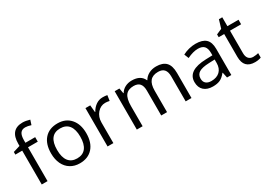

<svg xmlns="http://www.w3.org/2000/svg" viewBox="-7 -1538 3205 2321"><g transform="rotate(-30 1595.0 -377.5)"><path d="M327.1 -472.2H190.9V0H109.9V-472.2H14.2V-508.8L109.9 -538.1V-567.9Q109.9 -765.1 282.2 -765.1Q324.7 -765.1 381.8 -748L360.8 -683.1Q314 -698.2 280.8 -698.2Q234.9 -698.2 212.9 -667.7Q190.9 -637.2 190.9 -569.8V-535.2H327.1Z M886.7 -268.1Q886.7 -137.2 820.8 -63.7Q754.9 9.8 638.7 9.8Q566.9 9.8 511.2 -23.9Q455.6 -57.6 425.3 -120.6Q395 -183.6 395 -268.1Q395 -398.9 460.4 -471.9Q525.9 -544.9 642.1 -544.9Q754.4 -544.9 820.6 -470.2Q886.7 -395.5 886.7 -268.1ZM479 -268.1Q479 -165.5 520 -111.8Q561 -58.1 640.6 -58.1Q720.2 -58.1 761.5 -111.6Q802.7 -165 802.7 -268.1Q802.7 -370.1 761.5 -423.1Q720.2 -476.1 639.6 -476.1Q560.1 -476.1 519.5 -423.8Q479 -371.6 479 -268.1Z M1272.9 -544.9Q1308.6 -544.9 1336.9 -539.1L1325.7 -463.9Q1292.5 -471.2 1267.1 -471.2Q1202.1 -471.2 1156 -418.5Q1109.9 -365.7 1109.9 -287.1V0H1028.8V-535.2H1095.7L1105 -436H1108.9Q1138.7 -488.3 1180.7 -516.6Q1222.7 -544.9 1272.9 -544.9Z M2119.1 0V-348.1Q2119.1 -412.1 2091.8 -444.1Q2064.5 -476.1 2006.8 -476.1Q1931.2 -476.1 1895 -432.6Q1858.9 -389.2 1858.9 -298.8V0H1777.8V-348.1Q1777.8 -412.1 1750.5 -444.1Q1723.1 -476.1 1665 -476.1Q1588.9 -476.1 1553.5 -430.4Q1518.1 -384.8 1518.1 -280.8V0H1437V-535.2H1502.9L1516.1 -461.9H1520Q1543 -501 1584.7 -522.9Q1626.5 -544.9 1678.2 -544.9Q1803.7 -544.9 1842.3 -454.1H1846.2Q1870.1 -496.1 1915.5 -520.5Q1960.9 -544.9 2019 -544.9Q2109.9 -544.9 2155 -498.3Q2200.2 -451.7 2200.2 -349.1V0Z M2696.3 0 2680.2 -76.2H2676.3Q2636.2 -25.9 2596.4 -8.1Q2556.6 9.8 2497.1 9.8Q2417.5 9.8 2372.3 -31.2Q2327.1 -72.3 2327.1 -147.9Q2327.1 -310.1 2586.4 -317.9L2677.2 -320.8V-354Q2677.2 -417 2650.1 -447Q2623 -477.1 2563.5 -477.1Q2496.6 -477.1 2412.1 -436L2387.2 -498Q2426.8 -519.5 2473.9 -531.7Q2521 -543.9 2568.4 -543.9Q2664.1 -543.9 2710.2 -501.5Q2756.3 -459 2756.3 -365.2V0ZM2513.2 -57.1Q2588.9 -57.1 2632.1 -98.6Q2675.3 -140.1 2675.3 -214.8V-263.2L2594.2 -259.8Q2497.6 -256.3 2454.8 -229.7Q2412.1 -203.1 2412.1 -147Q2412.1 -103 2438.7 -80.1Q2465.3 -57.1 2513.2 -57.1Z M3096.2 -57.1Q3117.7 -57.1 3137.7 -60.3Q3157.7 -63.5 3169.4 -66.9V-4.9Q3156.2 1.5 3130.6 5.6Q3105 9.8 3084.5 9.8Q2929.2 9.8 2929.2 -153.8V-472.2H2852.5V-511.2L2929.2 -544.9L2963.4 -659.2H3010.3V-535.2H3165.5V-472.2H3010.3V-157.2Q3010.3 -108.9 3033.2 -83Q3056.2 -57.1 3096.2 -57.1Z"/></g></svg>

Font: f0_4961  
Style: Regular
Weight: 400
Foundry: Ascender Corporation
Version: Version 1.10